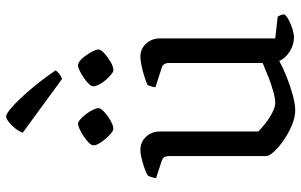

<svg xmlns="http://www.w3.org/2000/svg" viewBox="-198 -779 981 625"><g transform="rotate(-90 292.5 -466.5)"><path d="M246 4Q223 4 197 -7Q171 -18 148 -34Q125 -50 111 -65.5Q97 -81 97 -90V-407Q97 -416 93.5 -422Q90 -428 80 -431L25 -449Q27 -460 29.5 -467Q32 -474 35 -477Q50 -485 76 -492.5Q102 -500 116 -500Q143 -500 160 -481.5Q177 -463 177 -436V-116Q187 -106 203.5 -93Q220 -80 238.5 -70.5Q257 -61 271 -61Q284 -61 307.5 -67.5Q331 -74 356 -84Q381 -94 400 -102V-407Q400 -416 396 -422.5Q392 -429 383 -431L321 -451Q322 -461 324.5 -467.5Q327 -474 329 -477Q340 -482 357.5 -487.5Q375 -493 392.5 -496.5Q410 -500 420 -500Q446 -500 463 -481.5Q480 -463 480 -436V-61L551 -53Q553 -50 555.5 -44Q558 -38 558 -31Q552 -23 538 -16Q524 -9 509 -4.5Q494 0 484 0Q459 0 436.5 -14.5Q414 -29 407 -48Q385 -36 355 -24Q325 -12 295.5 -4Q266 4 246 4ZM377 -588Q371 -588 362 -595.5Q353 -603 344 -613.5Q335 -624 329.5 -635Q324 -646 324 -652Q324 -660 332 -668Q340 -676 351.5 -684Q363 -692 374.5 -697.5Q386 -703 392 -703Q400 -703 408.5 -695.5Q417 -688 425 -676.5Q433 -665 438.5 -654Q444 -643 444 -636Q444 -629 431.5 -617.5Q419 -606 403.5 -597Q388 -588 377 -588ZM186 -588Q180 -588 171 -595.5Q162 -603 153 -613.5Q144 -624 138 -634.5Q132 -645 132 -652Q132 -660 140.5 -668Q149 -676 160.5 -684Q172 -692 184 -697.5Q196 -703 202 -703Q208 -703 216.5 -695.5Q225 -688 233.5 -677Q242 -666 247.5 -654.5Q253 -643 253 -636Q253 -629 240.5 -617.5Q228 -606 212 -597Q196 -588 186 -588ZM348 -755 173 -883Q178 -896 187.5 -908Q197 -920 208 -928.5Q219 -937 226 -937Q235 -937 257.5 -917Q280 -897 311.5 -860.5Q343 -824 376 -776Q373 -771 365 -764.5Q357 -758 348 -755Z"/></g></svg>

Font: Texturina 12pt Light
Style: Regular
Weight: 300
Designer: Guillermo Torres Carreño
Foundry: Omnibus-Type
Version: Version 1.002